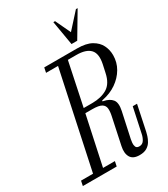

<svg xmlns="http://www.w3.org/2000/svg" viewBox="-277 -1052 1016 1164"><g transform="rotate(-30 231.0 -470.0)"><path d="M346 10Q300 10 283.5 -18.5Q267 -47 277 -93L316 -277Q323 -308 321 -330Q319 -352 300 -363.5Q281 -375 235 -375H187L114 -34H197L190 0H-47L-40 -34H44L187 -706H103L110 -740H340Q403 -740 440 -719Q477 -698 493 -665.5Q509 -633 509 -596Q509 -546 484.5 -504Q460 -462 417.5 -432.5Q375 -403 319 -392L314 -391L313 -385L318 -384Q359 -376 377.5 -352.5Q396 -329 385 -277L347 -101Q345 -92 343.5 -77Q342 -62 347 -49.5Q352 -37 371 -37Q393 -37 404.5 -55.5Q416 -74 420 -95L457 -268H487L450 -92Q448 -83 443 -66.5Q438 -50 427.5 -32Q417 -14 397.5 -2Q378 10 346 10ZM194 -407H253Q317 -407 359 -432.5Q401 -458 415 -525L427 -580Q441 -647 412.5 -677.5Q384 -708 316 -708H257ZM324 -780 295 -950H307L357 -844L453 -950H465L364 -780Z"/></g></svg>

Font: Xanh Mono
Style: Italic
Weight: 400
Italic angle: -12°
Monospace: yes
Designer: Lam Bao, Duy Dao
Foundry: Yellow Type Foundry
Version: Version 3.101; ttfautohint (v1.8.3)